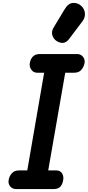

<svg xmlns="http://www.w3.org/2000/svg" viewBox="-20 -1300 604 1320"><path d="M92 0Q65 0 50 -18.5Q35 -37 39.5 -62.5Q44 -89 61.2 -108.8Q78.5 -128.5 112.5 -128.5H167.5L283.5 -800H235.5Q210 -800 195.2 -821Q180.5 -842 185 -867Q189.5 -893.5 206 -911Q222.5 -928.5 254.5 -928.5H509.5Q534 -928.5 549.5 -911Q565 -893.5 561.5 -867Q557 -842 540.2 -821Q523.5 -800 489.5 -800H428.5L311.5 -128.5H366.5Q393.5 -128.5 406.2 -108.8Q419 -89 414.5 -62.5Q411 -37 396.5 -18.5Q382 0 346 0ZM371.5 -1016.5Q348.5 -1030.5 340.2 -1056.8Q332 -1083 348.5 -1110.5L425.5 -1238Q449.5 -1278 482.2 -1279.8Q515 -1281.5 538 -1260Q561.5 -1239 563.8 -1209Q566 -1179 547.5 -1154.5L455 -1032Q436.5 -1007.5 414.8 -1005.5Q393 -1003.5 371.5 -1016.5Z"/></svg>

Font: Edu AU VIC WA NT Hand
Style: Bold
Weight: 700
Version: Version 1.001